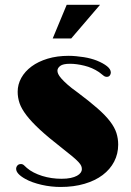

<svg xmlns="http://www.w3.org/2000/svg" viewBox="-20 -760 540 790"><path d="M254.4 -740.2H391.6L272.9 -601.6H196.8ZM46.4 -65.4Q46.4 -72.8 51.5 -78.9Q56.6 -85 66.4 -85Q73.2 -85 78.6 -80.1Q84 -75.2 90.8 -68.8Q102.5 -58.6 118.7 -50.3Q134.8 -42 153.6 -36.1Q172.4 -30.3 192.6 -27.3Q212.9 -24.4 232.9 -24.4Q254.9 -24.4 270.8 -27.8Q286.6 -31.2 296.9 -36.9Q307.1 -42.5 312 -49.6Q316.9 -56.6 316.9 -63.5Q316.9 -70.8 314.2 -77.4Q311.5 -84 302.7 -93.5Q293.9 -103 277.8 -116.5Q261.7 -129.9 234.9 -150.9Q179.7 -193.8 144.5 -226.3Q109.4 -258.8 88.9 -285.6Q68.4 -312.5 60.5 -335.4Q52.7 -358.4 52.7 -382.3Q52.7 -412.6 67.6 -439.5Q82.5 -466.3 109.9 -486.6Q137.2 -506.8 176 -518.6Q214.8 -530.3 262.7 -530.3Q277.3 -530.3 293.2 -528.8Q309.1 -527.3 324.5 -524.9Q339.8 -522.5 353.5 -518.8Q367.2 -515.1 378.4 -510.7Q404.8 -500 420.4 -487.5Q436 -475.1 436 -461.4Q436 -455.1 431.9 -449.5Q427.7 -443.8 419.4 -443.8Q411.6 -443.8 405 -449.5Q398.4 -455.1 387.2 -463.4Q359.4 -481.9 327.1 -489.7Q294.9 -497.6 268.1 -497.6Q239.3 -497.6 227.8 -488.8Q216.3 -480 216.3 -468.8Q216.3 -462.9 219.7 -455.3Q223.1 -447.8 232.2 -437.3Q241.2 -426.8 257.1 -412.6Q272.9 -398.4 298.3 -380.4Q348.6 -342.8 381.3 -314Q414.1 -285.2 432.9 -260.5Q451.7 -235.8 459 -212.9Q466.3 -189.9 466.3 -165Q466.3 -127 449.7 -95Q433.1 -63 402.3 -39.8Q371.6 -16.6 327.6 -3.7Q283.7 9.3 229 9.3Q210.4 9.3 190.4 7.1Q170.4 4.9 151.4 0.5Q132.3 -3.9 115 -10Q97.7 -16.1 84 -23.9Q46.4 -44.9 46.4 -65.4Z"/></svg>

Font: Limelight
Style: Regular
Weight: 400
Designer: Nicole Fally with help from Eben Sorkin
Foundry: Nicole Fally with help from Eben Sorkin
Version: Version 1.002